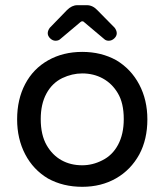

<svg xmlns="http://www.w3.org/2000/svg" viewBox="-20 -709 634 740"><path d="M164 -581Q164 -591 172 -602L238 -670Q257 -689 278 -689H315Q337 -689 355 -670L422 -602Q430 -591 430 -581Q430 -570 420.5 -561Q411 -552 399 -552Q388 -552 381 -559L305 -623Q302 -627 297 -627Q293 -627 289 -623L213 -559Q206 -552 194 -552Q183 -552 173.5 -561Q164 -570 164 -581ZM77 -385Q108 -444 165.5 -476.5Q223 -509 297 -509Q370 -509 428 -477Q485 -443 516.5 -383.5Q548 -324 548 -249Q548 -172 517 -114Q484 -54 427 -21.5Q370 11 297 11Q223 11 165 -21Q108 -55 77 -114.5Q46 -174 46 -249Q46 -326 77 -385ZM160 -149Q182 -111 217 -91.5Q252 -72 297 -72Q337 -72 374 -91Q413 -110 435 -151Q457 -192 457 -250Q457 -312 434 -350Q412 -387 376.5 -406.5Q341 -426 297 -426Q258 -426 220 -408Q181 -389 159 -348.5Q137 -308 137 -250Q137 -189 160 -149Z"/></svg>

Font: 寒蝉全圆体
Style: Regular
Weight: 400
Designer: Warren2060
      Designed by Motoya company      

      [Varela Round]
      Joe Prince(Latin component); Avraham Cornf
Foundry: ChillType
Version: Version 3.200